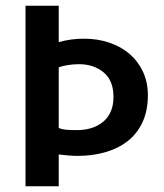

<svg xmlns="http://www.w3.org/2000/svg" viewBox="-20 -650 574 670"><path d="M69 -630H185V-503Q227 -515 273 -515Q321 -515 362 -501Q403 -487 432.5 -461.5Q462 -436 479 -399.5Q496 -363 496 -318Q496 -264 477.5 -224Q459 -184 426 -158Q393 -132 348 -119Q303 -106 251 -106Q237 -106 218 -107.5Q199 -109 185 -111V0H69ZM185 -203Q199 -198 213.5 -197Q228 -196 248 -196Q306 -196 341 -226Q376 -256 376 -312Q376 -369 341.5 -397.5Q307 -426 256 -426Q236 -426 217 -423Q198 -420 185 -415Z"/></svg>

Font: Mukta Malar SemiBold
Style: Regular
Weight: 600
Designer: Aadarsh Rajan, Girish Dalvi, Yashodeep Gholap
Foundry: Ek Type
Version: Version 2.538;PS 1.000;hotconv 16.6.51;makeotf.lib2.5.65220;